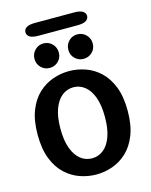

<svg xmlns="http://www.w3.org/2000/svg" viewBox="-139 -1042 896 1140"><g transform="rotate(-15 309.5 -472.0)"><path d="M310 10.5Q259.5 10.5 210.2 -6.5Q161 -23.5 120.8 -60.8Q80.5 -98 56.5 -159Q32.5 -220 32.5 -307.5Q32.5 -395 56.5 -455.8Q80.5 -516.5 120.8 -553.8Q161 -591 210.2 -608Q259.5 -625 310 -625Q360 -625 409 -608Q458 -591 498 -553.8Q538 -516.5 562 -455.8Q586 -395 586 -307.5Q586 -220 562 -159Q538 -98 498 -60.8Q458 -23.5 409 -6.5Q360 10.5 310 10.5ZM310 -89Q348.5 -89 379.5 -113.2Q410.5 -137.5 428.2 -186Q446 -234.5 446 -307.5Q446 -380 428.2 -428.2Q410.5 -476.5 379.5 -501Q348.5 -525.5 310 -525.5Q270.5 -525.5 239.5 -501Q208.5 -476.5 190.5 -428.2Q172.5 -380 172.5 -307.5Q172.5 -234.5 190.5 -186Q208.5 -137.5 239.5 -113.2Q270.5 -89 310 -89ZM205.5 -672.5Q174.5 -672.5 152.8 -694Q131 -715.5 131 -747Q131 -779 152.8 -801Q174.5 -823 205.5 -823Q237 -823 258.8 -801Q280.5 -779 280.5 -747Q280.5 -715.5 258.8 -694Q237 -672.5 205.5 -672.5ZM413.5 -672.5Q382.5 -672.5 360.8 -694Q339 -715.5 339 -747Q339 -779 360.8 -801Q382.5 -823 413.5 -823Q445 -823 467 -801Q489 -779 489 -747Q489 -715.5 467 -694Q445 -672.5 413.5 -672.5ZM120 -914Q120 -932 136.5 -942.8Q153 -953.5 189.5 -953.5H429.5Q465.5 -953.5 482.2 -942.8Q499 -932 499 -914Q499 -896 482.2 -885.2Q465.5 -874.5 429.5 -874.5H189.5Q153 -874.5 136.5 -885.2Q120 -896 120 -914Z"/></g></svg>

Font: Sono ExtraLight Monospace SemiBold
Style: Regular
Weight: 600
Version: Version 2.112